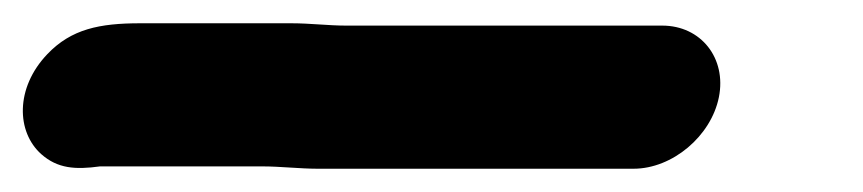

<svg xmlns="http://www.w3.org/2000/svg" viewBox="-25 188 742 165"><path d="M247.5 333H519.5C552.8 333 586.1 305 592.8 271.5C599.5 238 577.4 210 544.1 210H272.1C257.4 210 241.4 208 225.5 208H95.5C60.6 208 36.3 212.9 15.7 234.5C-12.1 263.6 -10.9 301.5 10.5 320.5C24.5 332.9 39.8 333.9 60.9 331H200.9C215.3 331 233.3 333 247.5 333Z"/></svg>

Font: Smoothie
Style: It
Weight: 400
Foundry: Cannot Into Space Fonts
Version: Version 0.8